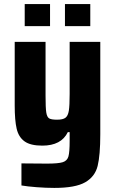

<svg xmlns="http://www.w3.org/2000/svg" viewBox="-20 -715 564 940"><path d="M85 193V85Q133 86 210 86Q266 86 287.5 79Q309 72 315 51Q321 30 321 -25V-68H312Q280 -2 187 -2Q129 -2 100 -23Q71 -44 61.5 -85Q52 -126 52 -199V-510H203V-247Q203 -187 206.5 -164.5Q210 -142 220.5 -135.5Q231 -129 259 -129Q288 -129 300.5 -138.5Q313 -148 317 -173Q321 -198 321 -255V-510H471V-58Q471 45 458 97.5Q445 150 397 177.5Q349 205 246 205Q205 205 159.5 201.5Q114 198 85 193ZM101 -587V-695H225V-587ZM298 -587V-695H422V-587Z"/></svg>

Font: Saira Semi Condensed
Style: Bold
Weight: 700
Width: 4
Designer: Hector Gatti with collaboration of the Omnibus-Type team
Foundry: Omnibus-Type
Version: Version 1.001; ttfautohint (v1.8)